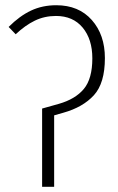

<svg xmlns="http://www.w3.org/2000/svg" viewBox="-20 -714 452 734"><path d="M141 -299 205 -317Q268 -335 300.5 -374Q333 -413 333 -491Q333 -564 296 -608.5Q259 -653 194 -653Q150 -653 113 -635Q76 -617 40 -583L13 -611Q55 -653 98.5 -673.5Q142 -694 195 -694Q281 -694 331 -637.5Q381 -581 381 -492Q381 -396 339 -350Q297 -304 222 -283L187 -273V0H141Z"/></svg>

Font: Fira Sans Condensed ExtraLight
Style: Regular
Weight: 275
Width: 3
Designer: Carrois Corporate & Edenspiekermann AG
Foundry: Carrois Corporate GbR & Edenspiekermann AG
Version: Version 4.203